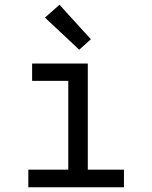

<svg xmlns="http://www.w3.org/2000/svg" viewBox="-20 -787 640 807"><path d="M99 0V-74H267V-447H115V-520H349V-74H501V0ZM313 -578 169 -713 230 -767 362 -622Z"/></svg>

Font: Iosevka Fixed Extended
Style: Regular
Weight: 400
Width: 7
Monospace: yes
Designer: Belleve Invis
Foundry: Belleve Invis
Version: Version 24.1.1; ttfautohint (v1.8.4)